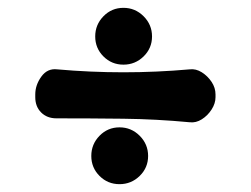

<svg xmlns="http://www.w3.org/2000/svg" viewBox="-20 -495 640 490"><path d="M223 -402Q223 -432 244 -453.5Q265 -475 295 -475Q325 -475 346.5 -453.5Q368 -432 368 -402Q368 -372 346.5 -351Q325 -330 295 -330Q265 -330 244 -351Q223 -372 223 -402ZM530 -247Q530 -231 520 -215.5Q510 -200 495 -190.5Q480 -181 464 -183Q379 -191 294.5 -192Q210 -193 124 -193Q100 -193 85 -208Q70 -223 70 -247V-254Q70 -278 85.5 -299.5Q101 -321 126 -318Q295 -303 464 -318Q480 -320 495 -310.5Q510 -301 520 -286Q530 -271 530 -254ZM213 -97Q213 -127 234 -148.5Q255 -170 285 -170Q315 -170 336.5 -148.5Q358 -127 358 -97Q358 -67 336.5 -46Q315 -25 285 -25Q255 -25 234 -46Q213 -67 213 -97Z"/></svg>

Font: Winky Sans Black
Style: Regular
Weight: 900
Designer: Simon Atzbach
Foundry: typofactur
Version: Version 1.205